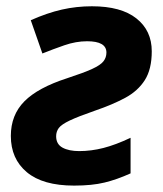

<svg xmlns="http://www.w3.org/2000/svg" viewBox="-20 -576 513 606"><path d="M213.9 9.8Q115.2 9.8 64.7 -32.5Q14.2 -74.7 14.2 -147Q14.2 -212.9 56.9 -256.1Q99.6 -299.3 191.9 -329.1Q244.1 -346.2 270.8 -358.4Q297.4 -370.6 306.6 -382.6Q315.9 -394.5 315.9 -410.2Q315.9 -445.8 254.9 -445.8Q219.7 -445.8 183.1 -433.1Q146.5 -420.4 113.8 -407.2L77.1 -512.2Q128.9 -535.2 175 -545.7Q221.2 -556.2 270 -556.2Q362.3 -556.2 410.6 -517.8Q459 -479.5 459 -414.1Q459 -357.4 437 -323Q415 -288.6 375 -267.1Q335 -245.6 280.8 -227.1Q227.1 -208.5 200.4 -195.8Q173.8 -183.1 165.5 -171.9Q157.2 -160.6 157.2 -146Q157.2 -121.1 177.2 -110.1Q197.3 -99.1 230 -99.1Q267.6 -99.1 306.2 -108.9Q344.7 -118.7 392.1 -141.1V-28.8Q349.1 -9.3 309.8 0.2Q270.5 9.8 213.9 9.8Z"/></svg>

Font: Open Sans
Style: Bold Italic
Weight: 700
Italic angle: -12°
Designer: Monotype Design Team
Foundry: Monotype Imaging Inc.
Version: Version 3.003; ttfautohint (v1.8.4)